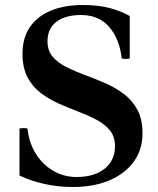

<svg xmlns="http://www.w3.org/2000/svg" viewBox="-20 -734 634 768"><path d="M270 14Q214 14 158.5 2Q103 -10 58 -32V-220Q74 -223 90 -220Q96 -163 123 -119.5Q150 -76 192.5 -51Q235 -26 286 -26Q358 -26 399 -59.5Q440 -93 440 -149Q440 -187 420 -212Q400 -237 367 -254.5Q334 -272 294.5 -287Q255 -302 215.5 -319.5Q176 -337 143 -362Q110 -387 90 -425Q70 -463 70 -520Q70 -582 99.5 -625.5Q129 -669 183.5 -691.5Q238 -714 311 -714Q373 -714 418.5 -702Q464 -690 499 -670V-500Q483 -497 467 -500Q458 -579 416.5 -626.5Q375 -674 304 -674Q242 -674 206 -647Q170 -620 170 -569Q170 -532 190.5 -507.5Q211 -483 245 -466Q279 -449 319.5 -434Q360 -419 400.5 -401.5Q441 -384 475 -358.5Q509 -333 529.5 -295Q550 -257 550 -200Q550 -136 515.5 -88Q481 -40 418.5 -13Q356 14 270 14Z"/></svg>

Font: Poltawski Nowy SemiBold
Style: Regular
Weight: 600
Version: Version 1.001;gftools[0.9.25]